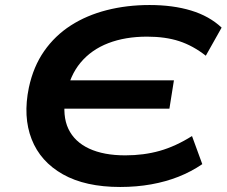

<svg xmlns="http://www.w3.org/2000/svg" viewBox="-20 -735 903 765"><path d="M459 10Q320 10 230.5 -40.5Q141 -91 106 -180.5Q71 -270 95 -386Q113 -470 156 -531.5Q199 -593 262 -633.5Q325 -674 405 -694.5Q485 -715 576 -715Q669 -715 741.5 -693Q814 -671 863 -625L800 -513Q749 -553 694 -571Q639 -589 566 -589Q479 -589 411.5 -563Q344 -537 301 -485.5Q258 -434 244 -357L227 -415H673L655 -302H204L241 -351Q228 -273 252.5 -221.5Q277 -170 335 -143Q393 -116 479 -116Q553 -116 616.5 -134Q680 -152 745 -193L786 -81Q742 -51 691.5 -31Q641 -11 582.5 -0.5Q524 10 459 10Z"/></svg>

Font: Nunito Sans 10pt Expanded
Style: Bold Italic
Weight: 700
Width: 7
Italic angle: -9°
Designer: Vernon Adams
Foundry: Vernon Adams
Version: Version 3.101;gftools[0.9.27]